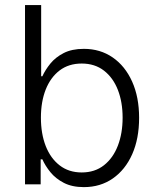

<svg xmlns="http://www.w3.org/2000/svg" viewBox="-20 -748 637 779"><path d="M320.3 11.2Q272.5 11.2 239 -6.1Q205.6 -23.4 184.6 -49.3Q163.6 -75.2 151.9 -101.6H145V0H81.5V-727.5H147V-438.5H151.9Q163.6 -464.4 184.3 -490Q205.1 -515.6 238.3 -532.7Q271.5 -549.8 320.3 -549.8Q386.7 -549.8 437.3 -514.9Q487.8 -480 516.1 -417Q544.4 -354 544.4 -270Q544.4 -185.5 516.4 -122.3Q488.3 -59.1 437.7 -23.9Q387.2 11.2 320.3 11.2ZM311.5 -48.3Q364.7 -48.3 401.9 -77.6Q439 -106.9 458.3 -157.2Q477.5 -207.5 477.5 -270.5Q477.5 -333.5 458.3 -383.1Q439 -432.6 401.9 -461.4Q364.7 -490.2 311.5 -490.2Q258.8 -490.2 221.9 -462.2Q185.1 -434.1 165.5 -384.8Q146 -335.4 146 -270.5Q146 -205.6 165.5 -155.5Q185.1 -105.5 222.2 -76.9Q259.3 -48.3 311.5 -48.3Z"/></svg>

Font: Inter 16pt Light
Style: Regular
Weight: 300
Version: Version 4.001;git-66647c0bb